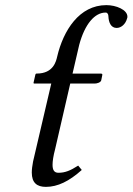

<svg xmlns="http://www.w3.org/2000/svg" viewBox="-20 -717 517 749"><path d="M254 -391H349C358 -391 373 -395 375 -404L379 -424C379 -426 379 -427 379 -428C378 -429 376 -430 373 -430H263L289 -542C311 -624 350 -668 392 -668C399 -668 403 -662 403 -652C404 -631 412 -608 435 -608C452 -608 470 -622 476 -646C477 -648 477 -650 477 -652C477 -679 433 -697 395 -697C289 -697 227 -598 203 -496C199 -479 189 -430 123 -430C120 -430 119 -429 118 -426L111 -395C110 -392 112 -391 115 -391H180L109 -87C106 -71 104 -56 104 -44C104 -4 124 12 159 12C205 12 250 -10 299 -54L285 -71C254 -51 233 -43 208 -43C192 -43 185 -53 185 -74C185 -88 188 -109 195 -135Z"/></svg>

Font: Libertinus Serif
Style: Italic
Weight: 400
Italic angle: -12°
Designer: Philipp H. Poll, Khaled Hosny
Foundry: Caleb Maclennan
Version: Version 7.050;RELEASE